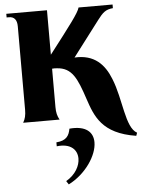

<svg xmlns="http://www.w3.org/2000/svg" viewBox="-70 -777 948 1260"><g transform="rotate(-5 403.5 -146.5)"><path d="M800 150 807 130C732 90 733 -97 676 -236C638 -332 572 -405 441 -397L618 -630C652 -675 672 -694 720 -698V-722H496C487 -687 429 -612 288 -429V-722H20V-698H36C70 -698 88 -676 88 -634V-84C88 -48 82 -24 68 0H308C294 -24 288 -48 288 -84V-337C299 -338 309 -338 319 -337C419 -331 450 -258 496 -119C535 -3 576 115 800 150ZM316 406 331 429C444 372 523 255 523 168C523 102 477 55 367 65C359 109 342 142 274 147V173C366 162 409 207 409 265C409 312 380 369 316 406Z"/></g></svg>

Font: Sinistre Bold
Style: Regular
Weight: 900
Designer: Jules Durand
Foundry: Collletttivo
Version: Version 69.420;Glyphs 3.2 (3217)